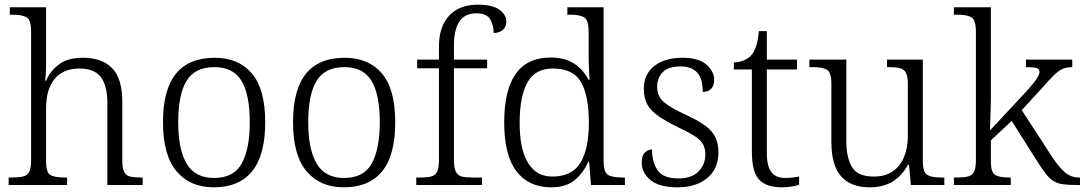

<svg xmlns="http://www.w3.org/2000/svg" viewBox="-20 -791 4638 821"><path d="M17 0V-32H33Q62 -32 79.5 -36.5Q97 -41 105 -56.5Q113 -72 113 -105V-655Q113 -705 94.5 -716.5Q76 -728 37 -728H22V-760H177V-514Q177 -493 175.5 -471.5Q174 -450 173 -446H177Q195 -488 232.5 -516Q270 -544 334 -544Q416 -544 459.5 -499.5Q503 -455 503 -355V-105Q503 -72 510.5 -56.5Q518 -41 535 -36.5Q552 -32 580 -32H590V0H439V-352Q439 -424 411.5 -461Q384 -498 319 -498Q251 -498 214 -454Q177 -410 177 -326V-102Q177 -54 195 -43Q213 -32 256 -32H267V0Z M894 10Q793 10 735 -58.5Q677 -127 677 -268Q677 -408 732.5 -476Q788 -544 898 -544Q1000 -544 1057 -477Q1114 -410 1114 -268Q1114 -127 1058 -58.5Q1002 10 894 10ZM895 -30Q980 -30 1014 -92.5Q1048 -155 1048 -268Q1048 -387 1012.5 -445.5Q977 -504 897 -504Q813 -504 777.5 -445Q742 -386 742 -268Q742 -153 778 -91.5Q814 -30 895 -30Z M1450 10Q1349 10 1291 -58.5Q1233 -127 1233 -268Q1233 -408 1288.5 -476Q1344 -544 1454 -544Q1556 -544 1613 -477Q1670 -410 1670 -268Q1670 -127 1614 -58.5Q1558 10 1450 10ZM1451 -30Q1536 -30 1570 -92.5Q1604 -155 1604 -268Q1604 -387 1568.5 -445.5Q1533 -504 1453 -504Q1369 -504 1333.5 -445Q1298 -386 1298 -268Q1298 -153 1334 -91.5Q1370 -30 1451 -30Z M1760 0V-32H1782Q1808 -32 1824.5 -36.5Q1841 -41 1849 -57Q1857 -73 1857 -107V-499H1764V-536H1857V-592Q1857 -678 1901 -724.5Q1945 -771 2022 -771Q2086 -771 2115.5 -749.5Q2145 -728 2145 -699Q2145 -675 2129.5 -662.5Q2114 -650 2091 -650Q2091 -683 2076 -708.5Q2061 -734 2017 -734Q1967 -734 1944 -698.5Q1921 -663 1921 -597V-536H2063V-499H1921V-107Q1921 -73 1929 -57Q1937 -41 1953.5 -36.5Q1970 -32 1996 -32H2041V0Z M2337 10Q2241 10 2188.5 -58.5Q2136 -127 2136 -267Q2136 -545 2334 -545Q2395 -545 2435 -519Q2475 -493 2496 -450H2501Q2499 -476 2498 -505Q2497 -534 2497 -557V-655Q2497 -705 2478.5 -716.5Q2460 -728 2422 -728H2406V-760H2561V-103Q2561 -55 2579.5 -43.5Q2598 -32 2641 -32H2652V0H2507L2499 -100H2496Q2474 -51 2437 -20.5Q2400 10 2337 10ZM2344 -36Q2427 -37 2462.5 -96Q2498 -155 2498 -266Q2498 -380 2465 -439Q2432 -498 2344 -498Q2268 -498 2235 -438Q2202 -378 2202 -265Q2202 -152 2238.5 -93.5Q2275 -35 2344 -36Z M2878 10Q2799 10 2761.5 -21Q2724 -52 2724 -96Q2724 -127 2738.5 -139.5Q2753 -152 2768 -152Q2768 -98 2792 -63Q2816 -28 2881 -28Q2937 -28 2966.5 -57.5Q2996 -87 2996 -130Q2996 -155 2987 -172.5Q2978 -190 2954 -206.5Q2930 -223 2885 -244Q2830 -271 2796.5 -294Q2763 -317 2748 -344.5Q2733 -372 2733 -412Q2733 -474 2778 -509Q2823 -544 2898 -544Q2968 -544 3001 -514.5Q3034 -485 3034 -449Q3034 -426 3021.5 -412Q3009 -398 2985 -398Q2985 -455 2961 -481Q2937 -507 2890 -507Q2838 -507 2814 -482.5Q2790 -458 2790 -420Q2790 -378 2820.5 -353Q2851 -328 2915 -299Q2967 -275 2997 -252.5Q3027 -230 3039.5 -203Q3052 -176 3052 -140Q3052 -69 3004 -29.5Q2956 10 2878 10Z M3323 10Q3255 10 3225 -24Q3195 -58 3195 -143V-494H3118V-524Q3137 -524 3156 -531Q3175 -538 3189 -551Q3203 -565 3212 -590Q3221 -615 3225 -658H3259V-536H3388V-494H3259V-137Q3259 -80 3278.5 -55Q3298 -30 3336 -30Q3353 -30 3367 -31.5Q3381 -33 3397 -36V-1Q3383 4 3362.5 7Q3342 10 3323 10Z M3699 10Q3618 10 3576.5 -37Q3535 -84 3535 -185V-433Q3535 -481 3516.5 -492.5Q3498 -504 3455 -504H3441V-536H3599V-186Q3599 -118 3623 -77Q3647 -36 3717 -36Q3766 -36 3798.5 -59Q3831 -82 3846.5 -121.5Q3862 -161 3862 -210V-431Q3862 -464 3854 -479.5Q3846 -495 3828.5 -499.5Q3811 -504 3783 -504H3773V-536H3926V-102Q3926 -55 3944.5 -43.5Q3963 -32 4001 -32H4018V0H3875L3867 -86H3862Q3811 10 3699 10Z M4059 0V-32H4073Q4102 -32 4119.5 -36.5Q4137 -41 4145 -56.5Q4153 -72 4153 -105V-655Q4153 -705 4134.5 -716.5Q4116 -728 4077 -728H4059V-760H4217V-374Q4217 -352 4216 -324Q4215 -296 4214.5 -271Q4214 -246 4213 -233L4350 -380Q4382 -414 4398 -434Q4414 -454 4419.5 -465Q4425 -476 4425 -484Q4425 -497 4411 -500.5Q4397 -504 4367 -504V-536H4565V-504Q4539 -504 4521.5 -495.5Q4504 -487 4485 -468Q4466 -449 4438 -417L4349 -320L4479 -120Q4510 -73 4535.5 -52.5Q4561 -32 4594 -32H4598V0H4584Q4549 0 4526 -3Q4503 -6 4486 -16Q4469 -26 4452.5 -47Q4436 -68 4414 -103L4306 -274L4217 -191V-102Q4217 -54 4235 -43Q4253 -32 4296 -32H4302V0Z"/></svg>

Font: Noto Serif Gurmukhi Light
Style: Regular
Weight: 300
Designer: Vaibhav Singh and the Monotype Design Team
Foundry: Monotype Imaging Inc.
Version: Version 2.004; ttfautohint (v1.8.4.7-5d5b)